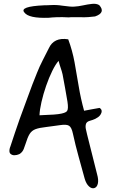

<svg xmlns="http://www.w3.org/2000/svg" viewBox="-20 -800 630 1016"><path d="M238 -706Q132 -702 109 -734Q81 -766 214 -772Q214 -772 222.5 -772Q231 -772 247 -773Q280 -775 309 -770Q332 -767 348 -765.5Q364 -764 373 -765Q394 -766 419 -771.5Q444 -777 467 -779.5Q490 -782 505 -773Q541 -733 483 -713Q468 -711 447.5 -709.5Q427 -708 403 -709Q377 -709 362.5 -709Q348 -709 345 -708Q308 -710 281.5 -709Q255 -708 238 -706ZM480 195Q466 200 451 186.5Q436 173 428 145Q412 86 395.5 27Q379 -32 366 -92Q359 -126 345.5 -134.5Q332 -143 299 -138Q281 -136 262.5 -133Q244 -130 225 -128Q188 -124 168 -116.5Q148 -109 137 -91.5Q126 -74 115 -38Q111 -25 105.5 -11.5Q100 2 90 10Q83 17 69 20Q55 23 46 20Q31 15 30 2Q29 -11 35 -25Q47 -61 59 -97.5Q71 -134 84 -170Q107 -231 129 -292.5Q151 -354 176 -415Q189 -448 205.5 -480Q222 -512 238 -544Q265 -604 341 -592Q363 -533 374.5 -470.5Q386 -408 396.5 -343.5Q407 -279 425 -214Q445 -218 465 -221.5Q485 -225 507 -229Q518 -222 518 -212Q518 -202 511 -192Q506 -185 499 -180Q492 -175 484 -171Q471 -165 456 -161Q441 -157 436 -147Q431 -135 434 -118.5Q437 -102 441 -88Q454 -35 467.5 17.5Q481 70 494 123Q502 151 498 170.5Q494 190 480 195ZM189 -190Q215 -192 239.5 -192.5Q264 -193 288 -196Q326 -201 334.5 -212Q343 -223 337 -262Q331 -298 324.5 -334Q318 -370 311 -407Q307 -424 301 -441Q295 -458 290 -478Q274 -460 256.5 -424.5Q239 -389 224 -345.5Q209 -302 199.5 -260.5Q190 -219 189 -190Z"/></svg>

Font: Mynerve
Style: Regular
Weight: 400
Designer: Carolina Short
Foundry: Carolina Short
Version: Version 1.000; ttfautohint (v1.8.4.7-5d5b)